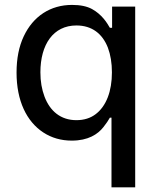

<svg xmlns="http://www.w3.org/2000/svg" viewBox="-20 -573 654 797"><path d="M541.2 204.5V-545.5H445.3V-457.7H436.1C423.7 -479 403.1 -512.8 361.9 -535.5C340.9 -546.9 313.6 -552.6 279.1 -552.6C189.6 -552.6 117.9 -506 78.5 -422.2C58.6 -380 48.7 -329.9 48.7 -271.7C48.7 -154.8 90.2 -68.9 159.4 -23.4C193.9 -0.7 233.7 10.7 278.1 10.7C345.9 10.7 386 -15.6 409.4 -45.5C421.2 -60.4 430 -73.5 436.1 -84.5H442.8V204.5ZM297.2 -74.2C231.9 -74.2 187.5 -111.9 164.8 -171.9C153.4 -202.1 147.7 -235.4 147.7 -272.7C147.7 -388.5 201.3 -467.3 297.2 -467.3C361.5 -467.3 405.2 -433.2 427.9 -375C438.9 -345.5 444.6 -311.4 444.6 -272.7C444.6 -194.2 421.2 -132.8 377.5 -99.4C355.8 -82.7 328.8 -74.2 297.2 -74.2Z"/></svg>

Font: Inter 465
Style: Regular
Weight: 400
Designer: Rasmus Andersson
Foundry: rsms
Version: Version 3.019;Glyphs 3.1.2 (3151)